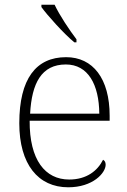

<svg xmlns="http://www.w3.org/2000/svg" viewBox="-20 -786 539 816"><path d="M296 -606H305V-619C276 -657 233 -721 212 -766H156V-756C181 -721 252 -642 296 -606ZM270 10C375 10 429 -51 429 -86C429 -97 425 -103 418 -107C395 -61 349 -23 274 -23C172 -23 105 -106 106 -273H446V-294C446 -452 375 -543 261 -543C133 -543 62 -451 62 -262C62 -88 142 10 270 10ZM402 -303H108C115 -432 156 -512 260 -512C354 -512 401 -427 402 -303Z"/></svg>

Font: Noto Serif Lao ExtraLight
Style: Regular
Weight: 200
Designer: Monotype Design Team
Foundry: Monotype Imaging Inc.
Version: Version 2.003